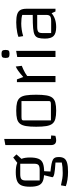

<svg xmlns="http://www.w3.org/2000/svg" viewBox="774 -1514 903 2490"><g transform="rotate(-90 1225.0 -268.5)"><path d="M238 -147Q165 -147 124 -163Q83 -179 66 -219Q49 -259 49 -330Q49 -401 66 -441Q83 -481 124 -498Q165 -515 238 -515Q310 -515 351.5 -498Q393 -481 410.5 -440.5Q428 -400 428 -330Q428 -260 411 -219.5Q394 -179 352.5 -163Q311 -147 238 -147ZM130 -205H266Q312 -205 329.5 -219.5Q347 -234 347 -273V-457H211Q165 -457 147.5 -442Q130 -427 130 -388ZM434 43Q434 88 416 114Q398 140 355.5 151.5Q313 163 241 163Q188 163 138.5 155Q89 147 56 134L67 71Q120 83 155 88.5Q190 94 227 94Q271 94 302.5 91Q334 88 363 82V0Q260 -6 216 -15.5Q172 -25 172 -41L201 -158H251L246 -65Q306 -59 343.5 -51.5Q381 -44 400.5 -33Q420 -22 427 -3.5Q434 15 434 43ZM397 -426 345 -485 428 -548 468 -506Z M669 -60Q677 -59 689.5 -57.5Q702 -56 714 -56L709 -1Q690 4 677.5 6.5Q665 9 652 9Q620 9 604.5 -8Q589 -25 589 -59V-650L669 -665Z M1035 9Q969 9 928.5 -2Q888 -13 866 -40.5Q844 -68 835.5 -119Q827 -170 827 -250Q827 -331 835.5 -381.5Q844 -432 866 -460Q888 -488 928.5 -498.5Q969 -509 1035 -509Q1100 -509 1140.5 -498.5Q1181 -488 1203.5 -460Q1226 -432 1234 -381.5Q1242 -331 1242 -250Q1242 -170 1233.5 -119Q1225 -68 1203 -40.5Q1181 -13 1140 -2Q1099 9 1035 9ZM909 -59H1111Q1140 -59 1150 -64Q1160 -69 1160 -84V-441H959Q929 -441 919 -436Q909 -431 909 -416Z M1441 -500 1472 -418Q1521 -461 1552 -483Q1583 -505 1608 -515L1617 -437Q1594 -428 1570.5 -417Q1547 -406 1525 -393.5Q1503 -381 1485 -367V0H1405V-500Z M1731 -496 1811 -510V0H1731ZM1772 -596Q1740 -596 1729.5 -606.5Q1719 -617 1719 -647Q1719 -678 1729.5 -689Q1740 -700 1772 -700Q1802 -700 1812.5 -689Q1823 -678 1823 -647Q1823 -617 1813 -606.5Q1803 -596 1772 -596Z M2119 9Q2038 9 2004 -24Q1970 -57 1970 -137Q1970 -190 1979.5 -222Q1989 -254 2018 -269.5Q2047 -285 2106 -290Q2165 -295 2265 -295H2307V-237H2126Q2077 -237 2059.5 -224Q2042 -211 2042 -175V-56H2195Q2243 -56 2260 -69.5Q2277 -83 2277 -118V-431Q2235 -444 2166 -444Q2128 -444 2086.5 -438Q2045 -432 2002 -419L1992 -480Q2014 -489 2046 -495.5Q2078 -502 2113.5 -505.5Q2149 -509 2182 -509Q2248 -509 2286 -496.5Q2324 -484 2340.5 -455Q2357 -426 2357 -376V0H2322L2299 -50Q2230 9 2119 9Z"/></g></svg>

Font: Changa ExtraLight Light
Style: Regular
Weight: 300
Version: Version 3.002; ttfautohint (v1.8.2)